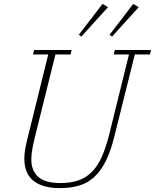

<svg xmlns="http://www.w3.org/2000/svg" viewBox="-20 -955 796 987"><path d="M288 12Q199 12 152 -25.5Q105 -63 105 -141Q105 -167 111 -197Q117 -227 126 -262L228 -675H150L155 -698H348L343 -675H265L161 -257Q152 -220 146.5 -190.5Q141 -161 141 -135Q141 -78 176.5 -46Q212 -14 290 -14Q343 -14 382.5 -27.5Q422 -41 451.5 -70.5Q481 -100 502 -146Q523 -192 540 -258L643 -675H565L570 -698H756L751 -675H673L569 -258Q550 -180 524.5 -128.5Q499 -77 465 -45.5Q431 -14 387 -1Q343 12 288 12ZM385 -776 507 -935 535 -918 398 -767ZM543 -776 665 -935 693 -918 556 -767Z"/></svg>

Font: IBM Plex Serif ExtraLight
Style: Italic
Weight: 200
Italic angle: -14°
Designer: Mike Abbink, Paul van der Laan, Pieter van Rosmalen
Foundry: Bold Monday
Version: Version 2.5